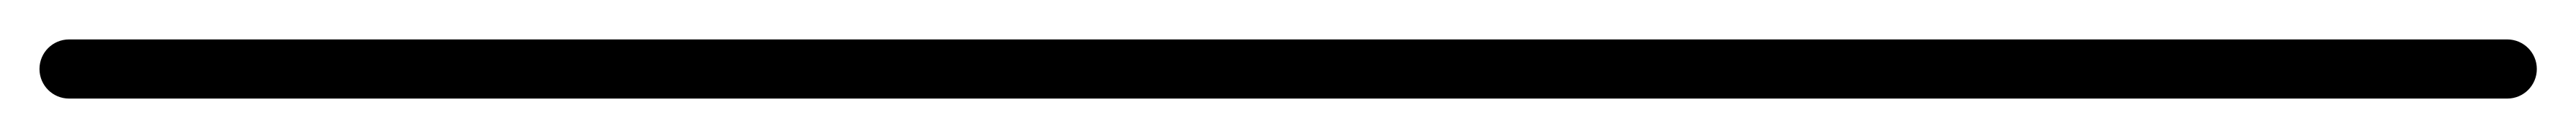

<svg xmlns="http://www.w3.org/2000/svg" viewBox="-35 -35 1305 70"><path d="M0 -15C-8.3 -15 -15 -8.3 -15 0C-15 8.3 -8.3 15 0 15C156 15 312 15 468 15C476.3 15 483 8.3 483 0C483 -8.3 476.3 -15 468 -15C312 -15 156 -15 0 -15Z M468 -15C459.7 -15 453 -8.3 453 0C453 8.3 459.7 15 468 15C643.3 15 818.7 15 994 15C1002.3 15 1009 8.3 1009 0C1009 -8.3 1002.3 -15 994 -15C818.7 -15 643.3 -15 468 -15Z M994 -15C985.7 -15 979 -8.3 979 0C979 8.3 985.7 15 994 15C1074.3 15 1154.7 15 1235 15C1243.3 15 1250 8.3 1250 0C1250 -8.3 1243.3 -15 1235 -15C1154.7 -15 1074.3 -15 994 -15Z"/></svg>

Font: FRB American Cursive Just Baseline
Style: Italic
Weight: 400
Italic angle: -25°
Version: Version 2.0;Modular Font Editor K font №1